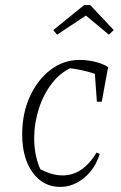

<svg xmlns="http://www.w3.org/2000/svg" viewBox="-20 -725 474 753"><path d="M216 8Q149 8 108 -48.5Q67 -105 67 -198Q67 -280 97 -346Q127 -412 178 -451Q229 -490 292 -490Q323 -490 353.5 -482.5Q384 -475 404 -462L385 -423Q319 -451 241 -459L270 -464Q221 -445 186 -401Q151 -357 132.5 -299Q114 -241 114 -182Q114 -146 121.5 -112Q129 -78 144 -49L128 -67Q154 -52 178.5 -44.5Q203 -37 225 -37Q265 -37 298 -59Q331 -81 359 -127L371 -121Q353 -63 310 -27.5Q267 8 216 8ZM360 -326 350 -463 404 -462 379 -326ZM334 -705 426 -607 407 -589 317 -664 204 -589 189 -607 310 -705Z"/></svg>

Font: Piazzolla Thin Thin
Style: Italic
Weight: 250
Italic angle: -11.3°
Version: Version 2.005